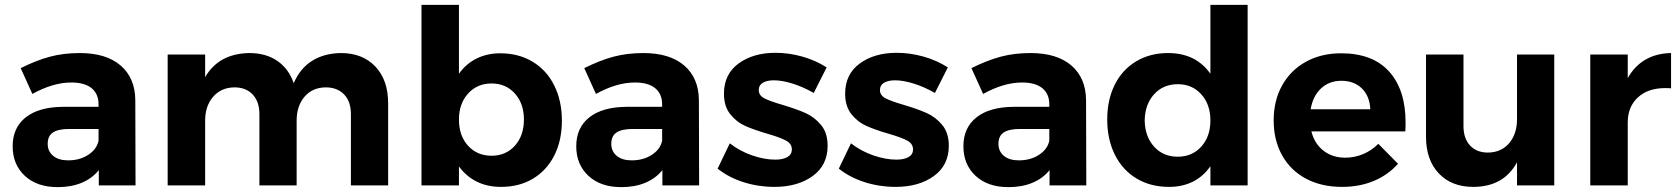

<svg xmlns="http://www.w3.org/2000/svg" viewBox="-20 -762 6896 789"><path d="M386 0V-63Q359 -29 316 -11Q273 7 217 7Q132 7 82 -39.5Q32 -86 32 -161Q32 -237 85.5 -279.5Q139 -322 237 -323H385V-333Q385 -376 356.5 -399.5Q328 -423 273 -423Q198 -423 113 -376L65 -482Q129 -514 185 -529Q241 -544 308 -544Q416 -544 475.5 -493Q535 -442 536 -351L537 0ZM385 -184V-232H264Q219 -232 197.5 -217.5Q176 -203 176 -171Q176 -140 198.5 -121.5Q221 -103 260 -103Q308 -103 343 -126Q378 -149 385 -184Z M1575 -338V0H1422V-293Q1422 -345 1394 -374Q1366 -403 1318 -403Q1263 -402 1231 -364Q1199 -326 1199 -266V0H1046V-293Q1046 -344 1018.5 -373.5Q991 -403 943 -403Q888 -402 855.5 -364Q823 -326 823 -266V0H669V-538H823V-445Q879 -542 1005 -544Q1073 -544 1120 -511.5Q1167 -479 1187 -420Q1213 -481 1262.5 -512Q1312 -543 1381 -544Q1470 -544 1522.5 -488.5Q1575 -433 1575 -338Z M2289 -266Q2289 -185 2258 -123.5Q2227 -62 2170.5 -28Q2114 6 2039 6Q1983 6 1939.5 -15.5Q1896 -37 1866 -78V0H1712V-742H1866V-459Q1895 -500 1938.5 -521.5Q1982 -543 2036 -543Q2111 -543 2168.5 -508.5Q2226 -474 2257.5 -411Q2289 -348 2289 -266ZM2133 -271Q2133 -336 2096 -377.5Q2059 -419 2000 -419Q1941 -419 1903.5 -377.5Q1866 -336 1866 -271Q1866 -204 1903.5 -163Q1941 -122 2000 -122Q2059 -122 2096 -163.5Q2133 -205 2133 -271Z M2702 0V-63Q2675 -29 2632 -11Q2589 7 2533 7Q2448 7 2398 -39.5Q2348 -86 2348 -161Q2348 -237 2401.5 -279.5Q2455 -322 2553 -323H2701V-333Q2701 -376 2672.5 -399.5Q2644 -423 2589 -423Q2514 -423 2429 -376L2381 -482Q2445 -514 2501 -529Q2557 -544 2624 -544Q2732 -544 2791.5 -493Q2851 -442 2852 -351L2853 0ZM2701 -184V-232H2580Q2535 -232 2513.5 -217.5Q2492 -203 2492 -171Q2492 -140 2514.5 -121.5Q2537 -103 2576 -103Q2624 -103 2659 -126Q2694 -149 2701 -184Z M3160 -432Q3132 -432 3115 -422Q3098 -412 3098 -392Q3098 -370 3121 -358Q3144 -346 3196 -331Q3253 -314 3290 -297.5Q3327 -281 3354 -248.5Q3381 -216 3381 -163Q3381 -83 3319.5 -38.5Q3258 6 3162 6Q3096 6 3035 -13.5Q2974 -33 2929 -69L2979 -173Q3020 -141 3070.5 -123.5Q3121 -106 3166 -106Q3197 -106 3215.5 -116.5Q3234 -127 3234 -148Q3234 -171 3210.5 -184Q3187 -197 3135 -212Q3080 -228 3043.5 -244Q3007 -260 2981 -292.5Q2955 -325 2955 -377Q2955 -457 3015 -501Q3075 -545 3167 -545Q3222 -545 3277 -529.5Q3332 -514 3377 -485L3324 -380Q3280 -405 3237 -418.5Q3194 -432 3160 -432Z M3658 -432Q3630 -432 3613 -422Q3596 -412 3596 -392Q3596 -370 3619 -358Q3642 -346 3694 -331Q3751 -314 3788 -297.5Q3825 -281 3852 -248.5Q3879 -216 3879 -163Q3879 -83 3817.5 -38.5Q3756 6 3660 6Q3594 6 3533 -13.5Q3472 -33 3427 -69L3477 -173Q3518 -141 3568.5 -123.5Q3619 -106 3664 -106Q3695 -106 3713.5 -116.5Q3732 -127 3732 -148Q3732 -171 3708.5 -184Q3685 -197 3633 -212Q3578 -228 3541.5 -244Q3505 -260 3479 -292.5Q3453 -325 3453 -377Q3453 -457 3513 -501Q3573 -545 3665 -545Q3720 -545 3775 -529.5Q3830 -514 3875 -485L3822 -380Q3778 -405 3735 -418.5Q3692 -432 3658 -432Z M4293 0V-63Q4266 -29 4223 -11Q4180 7 4124 7Q4039 7 3989 -39.5Q3939 -86 3939 -161Q3939 -237 3992.5 -279.5Q4046 -322 4144 -323H4292V-333Q4292 -376 4263.5 -399.5Q4235 -423 4180 -423Q4105 -423 4020 -376L3972 -482Q4036 -514 4092 -529Q4148 -544 4215 -544Q4323 -544 4382.5 -493Q4442 -442 4443 -351L4444 0ZM4292 -184V-232H4171Q4126 -232 4104.5 -217.5Q4083 -203 4083 -171Q4083 -140 4105.5 -121.5Q4128 -103 4167 -103Q4215 -103 4250 -126Q4285 -149 4292 -184Z M5107 -742V0H4954V-79Q4925 -37 4882 -15.5Q4839 6 4784 6Q4708 6 4650.5 -28.5Q4593 -63 4561.5 -126Q4530 -189 4530 -271Q4530 -352 4561 -414Q4592 -476 4649 -510Q4706 -544 4780 -544Q4894 -544 4954 -459V-742ZM4820 -416Q4760 -416 4722.5 -374.5Q4685 -333 4684 -267Q4685 -201 4722.5 -159.5Q4760 -118 4820 -118Q4879 -118 4916.5 -159.5Q4954 -201 4954 -267Q4954 -333 4916.5 -374.5Q4879 -416 4820 -416Z M5756 -259Q5756 -235 5755 -222H5369Q5382 -171 5419 -142.5Q5456 -114 5508 -114Q5546 -114 5581 -128.5Q5616 -143 5644 -171L5725 -89Q5684 -43 5625.5 -18.5Q5567 6 5495 6Q5410 6 5346.5 -28Q5283 -62 5248.5 -124Q5214 -186 5214 -267Q5214 -349 5249 -411.5Q5284 -474 5347 -508.5Q5410 -543 5491 -543Q5621 -543 5688.5 -468Q5756 -393 5756 -259ZM5611 -313Q5609 -366 5577 -398Q5545 -430 5492 -430Q5442 -430 5408.5 -398.5Q5375 -367 5366 -313Z M6367 -538V0H6214V-95Q6159 6 6034 6Q5945 6 5892.5 -49.5Q5840 -105 5840 -200V-538H5994V-244Q5994 -193 6021 -164Q6048 -135 6095 -135Q6150 -136 6182 -174Q6214 -212 6214 -272V-538Z M6847 -544V-399Q6839 -400 6823 -400Q6752 -400 6710.5 -361.5Q6669 -323 6669 -259V0H6515V-538H6669V-441Q6697 -491 6742 -517Q6787 -543 6847 -544Z"/></svg>

Font: Argentum Sans SemiBold
Style: Regular
Weight: 600
Designer: Julieta Ulanovsky (Modified by Cristiano Sobral)
Foundry: Julieta Ulanovsky
Version: Version 5.001;November 22, 2018;FontCreator 11.5.0.2425 64-b